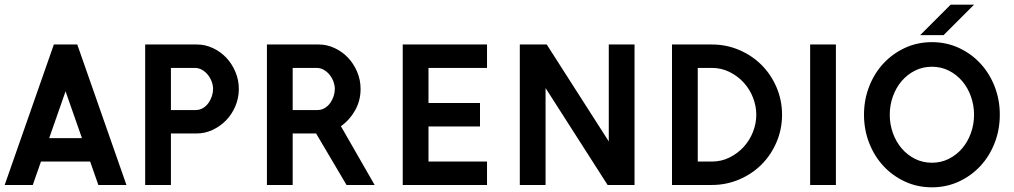

<svg xmlns="http://www.w3.org/2000/svg" viewBox="-20 -790 4330 820"><path d="M520 0H400L365 -100H155L120 0H0L210 -600H310ZM330 -200 260 -400 190 -200Z M1000 -410Q1000 -371 985 -336Q970 -301 945 -275.5Q920 -250 887.5 -235Q855 -220 820 -220H710V0H600V-600H821Q856 -600 888.5 -585Q921 -570 945.5 -544.5Q970 -519 985 -484Q1000 -449 1000 -410ZM890 -410Q890 -425 884.5 -440.5Q879 -456 868.5 -469.5Q858 -483 843.5 -491.5Q829 -500 811 -500H710V-320H815Q833 -320 847 -328.5Q861 -337 870.5 -350.5Q880 -364 885 -379.5Q890 -395 890 -410Z M1580 0H1460L1330 -220H1230V0H1120V-600H1341Q1376 -600 1408.5 -585Q1441 -570 1465.5 -544.5Q1490 -519 1505 -484Q1520 -449 1520 -410Q1520 -360 1496.5 -318.5Q1473 -277 1436 -251ZM1410 -410Q1410 -425 1404.5 -440.5Q1399 -456 1388.5 -469.5Q1378 -483 1363.5 -491.5Q1349 -500 1331 -500H1230V-320H1335Q1353 -320 1367 -328.5Q1381 -337 1390.5 -350.5Q1400 -364 1405 -379.5Q1410 -395 1410 -410Z M2060 0H1700V-600H2060V-500H1810V-350H2030V-250H1810V-100H2060Z M2690 0H2575L2310 -414V0H2200V-600H2315L2580 -186V-600H2690Z M3320 -300Q3320 -238 3296.5 -183Q3273 -128 3232.5 -87.5Q3192 -47 3137 -23.5Q3082 0 3020 0H2850V-600H3020Q3082 -600 3137 -576.5Q3192 -553 3232.5 -512.5Q3273 -472 3296.5 -417Q3320 -362 3320 -300ZM3210 -300Q3210 -337 3196 -373Q3182 -409 3156.5 -437Q3131 -465 3096 -482.5Q3061 -500 3020 -500H2960V-100H3020Q3061 -100 3096 -117.5Q3131 -135 3156.5 -163Q3182 -191 3196 -227Q3210 -263 3210 -300Z M3550 0H3440V-600H3550Z M4140 -770 4010 -640H3910L4040 -770ZM4250 -300Q4250 -236 4228 -179.5Q4206 -123 4167 -81Q4128 -39 4075 -14.5Q4022 10 3960 10Q3898 10 3845 -14.5Q3792 -39 3753 -81Q3714 -123 3692 -179.5Q3670 -236 3670 -300Q3670 -364 3692 -420.5Q3714 -477 3753 -519Q3792 -561 3845 -585.5Q3898 -610 3960 -610Q4022 -610 4075 -585.5Q4128 -561 4167 -519Q4206 -477 4228 -420.5Q4250 -364 4250 -300ZM4140 -300Q4140 -341 4126.5 -378.5Q4113 -416 4089 -444Q4065 -472 4032 -488.5Q3999 -505 3960 -505Q3921 -505 3888 -488.5Q3855 -472 3831 -444Q3807 -416 3793.5 -378.5Q3780 -341 3780 -300Q3780 -259 3793.5 -221.5Q3807 -184 3831 -156Q3855 -128 3888 -111.5Q3921 -95 3960 -95Q3999 -95 4032 -111.5Q4065 -128 4089 -156Q4113 -184 4126.5 -221.5Q4140 -259 4140 -300Z"/></svg>

Font: Gauge Heavy
Style: Heavy
Weight: 900
Designer: Daniel Pimley
Foundry: Daniel Pimley
Version: Version 2.0